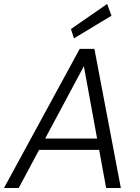

<svg xmlns="http://www.w3.org/2000/svg" viewBox="-31 -946 706 966"><path d="M-11 0 370 -700H444L577 0H503L391 -613L63 0ZM128 -192 157 -249H491L502 -192ZM341 -753 326 -800 508 -926 530 -867Z"/></svg>

Font: DM Sans 12pt Light
Style: Italic
Weight: 300
Italic angle: -10°
Version: Version 4.004;gftools[0.9.30]